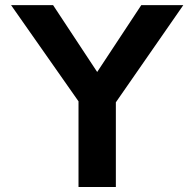

<svg xmlns="http://www.w3.org/2000/svg" viewBox="-20 -743 772 763"><path d="M292 0V-340.3L23.9 -722.7H190.9L366.2 -457L541.5 -722.7H708.5L440.4 -336.4V0Z"/></svg>

Font: Giphurs
Style: Bold
Weight: 700
Version: Version 0.920; ttfautohint (v1.8.4.7-5d5b)